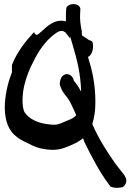

<svg xmlns="http://www.w3.org/2000/svg" viewBox="-20 -794 638 932"><path d="M178 -638H177C166 -627 155 -615 145 -638C106 -596 63 -543 38 -479V-443C8 -369 -27 -212 49 -140C57 -133 66 -125 81 -116C93 -109 108 -102 121 -96C145 -82 172 -73 203 -69C251 -63 276 -68 322 -88C348 -99 365 -108 383 -123C385 -119 388 -110 390 -104C421 -40 464 42 507 99L516 111C532 120 561 119 576 114C591 104 601 81 585 60V58L575 45C569 37 557 23 539 -1C499 -58 457 -124 428 -192C438 -223 443 -257 443 -299C443 -387 427 -454 407 -518C407 -518 408 -518 410 -519C429 -530 436 -564 429 -591C426 -594 422 -597 413 -599L392 -613C387 -617 381 -620 378 -622C377 -631 377 -639 377 -646L376 -647C371 -672 367 -703 369 -727L370 -747C372 -759 360 -774 338 -774C318 -774 306 -766 302 -756L300 -734V-690C244 -706 205 -662 178 -638ZM99 -384C110 -426 124 -461 141 -493C169 -550 201 -596 247 -630C261 -640 268 -644 279 -644C286 -644 287 -643 297 -637L310 -621C314 -615 318 -611 320 -608C320 -610 321 -616 321 -617L322 -612L334 -571C355 -501 371 -436 374 -349C365 -365 357 -379 346 -393L339 -401C338 -403 335 -423 318 -431C300 -440 279 -429 273 -406C271 -398 269 -389 271 -381C276 -364 283 -350 297 -332C319 -308 331 -277 350 -235C340 -223 331 -218 298 -205C258 -187 251 -186 212 -191C162 -197 121 -217 100 -248C84 -275 88 -341 99 -384Z"/></svg>

Font: Stray Cat
Style: BlkCn
Weight: 900
Version: Version 1.0